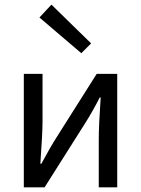

<svg xmlns="http://www.w3.org/2000/svg" viewBox="-20 -802 605 822"><path d="M82 0V-485.8H162.1V-283.2Q162.1 -231.9 152.8 -101.1H157.2Q197.3 -175.3 220.2 -210.9L394 -485.8H481.9V0H402.8V-203.1Q402.8 -266.1 411.1 -384.8H407.2Q375 -322.3 344.2 -273.9L170.9 0ZM328.1 -574.2 148.9 -727.1 200.2 -782.2 370.1 -616.2Z"/></svg>

Font: Source Sans Pro
Style: Regular
Weight: 400
Designer: Paul D. Hunt
Foundry: Adobe Systems Incorporated
Version: Version 3.006;hotconv 1.0.111;makeotfexe 2.5.65597